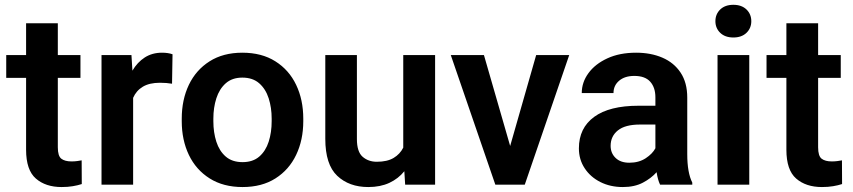

<svg xmlns="http://www.w3.org/2000/svg" viewBox="-20 -753 3477 783"><path d="M308.1 -528.3V-435.5H215.8V-152.3Q215.8 -116.7 230.2 -105.7Q244.6 -94.7 271.5 -94.7Q284.2 -94.7 294.9 -96.2Q305.7 -97.7 313 -99.1L313.5 -2.4Q297.4 2.9 277.1 6.3Q256.8 9.8 231.4 9.8Q166 9.8 126.2 -24.9Q86.4 -59.6 86.4 -142.1V-435.5H5.4V-528.3H86.4V-658.2H215.8V-528.3Z M683.6 -531.7 681.6 -411.6Q659.2 -415.5 632.3 -415.5Q589.4 -415.5 562.5 -399.4Q535.6 -383.3 522.9 -354V0H394V-528.3H516.1L520 -464.8Q540 -499 570.3 -518.6Q600.6 -538.1 640.6 -538.1Q665.5 -538.1 683.6 -531.7Z M721.2 -258.8V-269Q721.2 -346.2 750.2 -407Q779.3 -467.8 834.7 -502.9Q890.1 -538.1 968.3 -538.1Q1047.4 -538.1 1103 -502.9Q1158.7 -467.8 1187.7 -407Q1216.8 -346.2 1216.8 -269V-258.8Q1216.8 -182.1 1187.7 -121.3Q1158.7 -60.5 1103.3 -25.4Q1047.9 9.8 969.2 9.8Q890.6 9.8 835 -25.4Q779.3 -60.5 750.2 -121.3Q721.2 -182.1 721.2 -258.8ZM850.1 -269V-258.8Q850.1 -212.9 862.3 -175Q874.5 -137.2 900.6 -114.5Q926.8 -91.8 969.2 -91.8Q1011.2 -91.8 1037.4 -114.5Q1063.5 -137.2 1075.7 -175Q1087.9 -212.9 1087.9 -258.8V-269Q1087.9 -314 1075.7 -352.1Q1063.5 -390.1 1037.1 -413.3Q1010.7 -436.5 968.3 -436.5Q926.8 -436.5 900.6 -413.3Q874.5 -390.1 862.3 -352.1Q850.1 -314 850.1 -269Z M1632.3 0 1628.9 -54.7Q1604.5 -24.4 1567.9 -7.3Q1531.2 9.8 1481.9 9.8Q1403.8 9.8 1355.2 -36.1Q1306.6 -82 1306.6 -187V-528.3H1435.5V-186Q1435.5 -133.8 1459 -113.5Q1482.4 -93.3 1516.6 -93.3Q1559.1 -93.3 1585.2 -108.9Q1611.3 -124.5 1624.5 -150.9V-528.3H1754.4V0Z M1953.6 -528.3 2060.5 -157.7 2166.5 -528.3H2301.3L2120.1 0H2000L1818.4 -528.3Z M2671.9 0Q2662.6 -19 2657.7 -50.8Q2635.7 -25.9 2601.8 -8.1Q2567.9 9.8 2520 9.8Q2468.8 9.8 2428.2 -10.7Q2387.7 -31.2 2364.3 -66.9Q2340.8 -102.5 2340.8 -147.9Q2340.8 -231 2403.1 -276.4Q2465.3 -321.8 2584 -321.8H2652.8V-356Q2652.8 -396 2631.8 -419.7Q2610.8 -443.4 2566.9 -443.4Q2527.8 -443.4 2504.9 -423.8Q2481.9 -404.3 2481.9 -373.5H2352.5Q2352.5 -417.5 2379.9 -454.8Q2407.2 -492.2 2457 -515.1Q2506.8 -538.1 2574.2 -538.1Q2634.3 -538.1 2681.4 -517.8Q2728.5 -497.6 2755.6 -456.8Q2782.7 -416 2782.7 -355V-124.5Q2782.7 -48.8 2803.2 -8.3V0ZM2546.4 -89.4Q2585.4 -89.4 2613.3 -107.7Q2641.1 -126 2652.8 -148.4V-245.1H2590.3Q2529.3 -245.1 2499.8 -221.2Q2470.2 -197.3 2470.2 -158.2Q2470.2 -128.4 2490.5 -108.9Q2510.7 -89.4 2546.4 -89.4Z M2897.5 -666.5Q2897.5 -695.3 2917.2 -714.4Q2937 -733.4 2970.7 -733.4Q3004.4 -733.4 3024.2 -714.4Q3043.9 -695.3 3043.9 -666.5Q3043.9 -638.2 3024.2 -619.1Q3004.4 -600.1 2970.7 -600.1Q2937 -600.1 2917.2 -619.1Q2897.5 -638.2 2897.5 -666.5ZM3035.6 -528.3V0H2906.2V-528.3Z M3408.7 -528.3V-435.5H3316.4V-152.3Q3316.4 -116.7 3330.8 -105.7Q3345.2 -94.7 3372.1 -94.7Q3384.8 -94.7 3395.5 -96.2Q3406.2 -97.7 3413.6 -99.1L3414.1 -2.4Q3397.9 2.9 3377.7 6.3Q3357.4 9.8 3332 9.8Q3266.6 9.8 3226.8 -24.9Q3187 -59.6 3187 -142.1V-435.5H3106V-528.3H3187V-658.2H3316.4V-528.3Z"/></svg>

Font: Vazirmatn RD FD SemiBold
Style: Regular
Weight: 600
Designer: Saber Rastikerdar
Foundry: Saber Rastikerdar
Version: Version 33.003